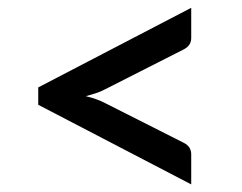

<svg xmlns="http://www.w3.org/2000/svg" viewBox="-20 -583 620 492"><path d="M248 -353.5Q237.5 -348 225.2 -344Q213 -340 200 -336.5Q213 -333.5 225.2 -329.2Q237.5 -325 248 -319.5L450 -217.5Q461 -212 465.5 -204.5Q470 -197 470 -187.5V-110.5L78 -314.5V-359L470 -563V-485.5Q470 -476.5 465.5 -469Q461 -461.5 450 -456Z"/></svg>

Font: Lato 2
Style: Regular
Weight: 600
Designer: Lukasz Dziedzic with Adam Twardoch and Botio Nikoltchev
Foundry: tyPoland Lukasz Dziedzic
Version: Version 2.015; 2015-08-06; http://www.latofonts.com/